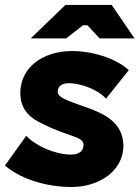

<svg xmlns="http://www.w3.org/2000/svg" viewBox="-24 -740 563 775"><path d="M263 15C380 15 474 -53 474 -151C474 -248 391 -284 318 -309C254 -332 209 -345 209 -370C209 -393 227 -406 263 -404C315 -400 374 -375 404 -342L496 -457C442 -506 347 -534 267 -534C147 -534 58 -466 58 -365C58 -295 100 -262 150 -239C259 -185 313 -190 313 -155C313 -129 293 -116 262 -116C199 -116 118 -152 82 -192L-4 -72C70 -8 184 15 263 15ZM519 -585 427 -720H240L100 -585H243L311 -638H329L378 -585Z"/></svg>

Font: Fixel Display 20240404 ExBold
Style: Italic
Weight: 800
Italic angle: -10°
Designer: AlfaBravo + MacPaw
Foundry: Kyrylo Tkachov, Marchela Mozhyna, Serhii Makarenko, Maria Weinstein, Zakhar Kryvoshyya
Version: Version 1.211;Glyphs 3.2 (3225)